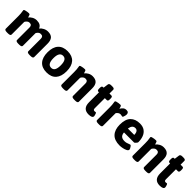

<svg xmlns="http://www.w3.org/2000/svg" viewBox="294 -1774 2990 2990"><g transform="rotate(45 1789.0 -278.5)"><path d="M679.2 -320.8V-25.9Q679.2 1.5 626.5 1.5H602.5Q550.8 1.5 550.8 -25.9V-301.3Q550.8 -327.6 538.8 -341.3Q526.9 -355 499 -355Q474.6 -355 457.8 -340.1Q440.9 -325.2 430.7 -305.7V-25.9Q430.7 1.5 378.4 1.5H354Q302.2 1.5 302.2 -25.9V-301.3Q302.2 -327.6 290.3 -341.3Q278.3 -355 251 -355Q227.5 -355 209.7 -339.4Q191.9 -323.7 182.6 -304.7V-25.9Q182.6 1.5 129.9 1.5H106Q54.2 1.5 54.2 -25.9V-301.3Q54.2 -363.8 45.9 -405.3Q43.5 -418.5 43.5 -423.8Q43.5 -433.6 61.8 -439.7Q80.1 -445.8 103.3 -448.7Q126.5 -451.7 140.6 -451.7Q155.8 -451.7 161.9 -440.4Q168 -429.2 172.9 -407.7L175.8 -395Q196.3 -422.9 230.5 -441.9Q264.6 -460.9 304.2 -460.9Q349.1 -460.9 377.2 -444.8Q405.3 -428.7 418.5 -395Q440.4 -422.9 476.1 -441.9Q511.7 -460.9 552.2 -460.9Q617.2 -460.9 648.2 -426.8Q679.2 -392.6 679.2 -320.8Z M772.9 -227.5Q772.9 -340.8 826.9 -400.9Q880.9 -460.9 983.9 -460.9Q1086.9 -460.9 1140.4 -401.1Q1193.8 -341.3 1193.8 -227.5Q1193.8 -113.8 1140.4 -53.2Q1086.9 7.3 983.9 7.3Q880.9 7.3 826.9 -53.2Q772.9 -113.8 772.9 -227.5ZM1063.5 -227.5Q1063.5 -293.5 1044.2 -326.7Q1024.9 -359.9 983.9 -359.9Q902.8 -359.9 902.8 -227.5Q902.8 -161.6 922.6 -128.2Q942.4 -94.7 983.9 -94.7Q1024.9 -94.7 1044.2 -127.9Q1063.5 -161.1 1063.5 -227.5Z M1284.7 -25.9V-301.3Q1284.7 -363.8 1276.4 -405.3Q1273.9 -418.5 1273.9 -423.8Q1273.9 -433.6 1292.2 -439.7Q1310.5 -445.8 1333.7 -448.7Q1356.9 -451.7 1371.1 -451.7Q1386.2 -451.7 1392.3 -440.4Q1398.4 -429.2 1403.3 -407.7L1406.2 -395Q1426.8 -422.4 1461.2 -441.7Q1495.6 -460.9 1535.2 -460.9Q1600.6 -460.9 1631.8 -426.8Q1663.1 -392.6 1663.1 -320.8V-25.9Q1663.1 1.5 1610.4 1.5H1586.4Q1534.7 1.5 1534.7 -25.9V-301.3Q1534.7 -327.6 1522.2 -341.3Q1509.8 -355 1481.9 -355Q1458.5 -355 1440.4 -339.4Q1422.4 -323.7 1413.1 -304.7V-25.9Q1413.1 1.5 1360.4 1.5H1336.4Q1284.7 1.5 1284.7 -25.9Z M1780.8 -133.8V-352.5H1767.1Q1753.4 -352.5 1747.3 -362.8Q1741.2 -373 1741.2 -396V-410.6Q1741.2 -433.6 1747.3 -443.8Q1753.4 -454.1 1767.1 -454.1H1780.8L1792 -536.6Q1795.9 -564 1838.9 -564H1866.2Q1888.7 -564 1899.2 -557.1Q1909.7 -550.3 1909.7 -536.6V-454.1H1952.1Q1965.8 -454.1 1971.9 -443.8Q1978 -433.6 1978 -410.6V-396Q1978 -373 1971.9 -362.8Q1965.8 -352.5 1952.1 -352.5H1909.7V-132.3Q1909.7 -112.3 1916.7 -103.5Q1923.8 -94.7 1940.4 -94.7Q1945.3 -94.7 1953.6 -96.4Q1961.9 -98.1 1963.9 -98.1Q1971.7 -98.1 1977.8 -85.2Q1983.9 -72.3 1987.5 -56.6Q1991.2 -41 1991.2 -35.6Q1991.2 7.3 1907.7 7.3Q1845.7 7.3 1813.2 -27.6Q1780.8 -62.5 1780.8 -133.8Z M2065.4 -25.9V-301.3Q2065.4 -363.8 2057.1 -405.3Q2054.7 -418.5 2054.7 -423.8Q2054.7 -433.6 2073 -439.7Q2091.3 -445.8 2114.5 -448.7Q2137.7 -451.7 2151.9 -451.7Q2167 -451.7 2173.1 -440.4Q2179.2 -429.2 2184.1 -407.7L2187 -395Q2203.6 -425.3 2225.3 -443.1Q2247.1 -460.9 2281.2 -460.9Q2309.6 -460.9 2320.3 -446.5Q2331.1 -432.1 2331.1 -414.1Q2331.1 -404.3 2327.6 -386.5Q2324.2 -368.7 2317.9 -355Q2311.5 -341.3 2303.7 -341.3Q2298.3 -341.3 2287.6 -344.2Q2272.9 -348.1 2262.7 -348.1Q2238.8 -348.1 2220.9 -334.7Q2203.1 -321.3 2193.8 -304.7V-25.9Q2193.8 1.5 2141.1 1.5H2117.2Q2065.4 1.5 2065.4 -25.9Z M2365.2 -224.1Q2365.2 -346.7 2421.4 -403.8Q2477.5 -460.9 2576.2 -460.9Q2641.6 -460.9 2683.3 -431.2Q2725.1 -401.4 2744.4 -351.1Q2763.7 -300.8 2763.7 -237.3Q2763.7 -230 2755.1 -217.8Q2746.6 -205.6 2735.8 -195.8Q2725.1 -186 2719.2 -186H2498Q2502.4 -136.2 2527.6 -115.5Q2552.7 -94.7 2597.7 -94.7Q2622.1 -94.7 2641.8 -100.3Q2661.6 -106 2684.1 -115.2Q2697.8 -121.6 2702.6 -121.6Q2711.4 -121.6 2721.9 -109.1Q2732.4 -96.7 2740 -80.6Q2747.6 -64.5 2747.6 -55.7Q2747.6 -35.6 2720.5 -21.5Q2693.4 -7.3 2656.5 0Q2619.6 7.3 2591.8 7.3Q2477.5 7.3 2421.4 -54Q2365.2 -115.2 2365.2 -224.1ZM2638.7 -271.5Q2638.7 -311.5 2623 -335.7Q2607.4 -359.9 2576.2 -359.9Q2511.7 -359.9 2498 -271.5Z M2851.1 -25.9V-301.3Q2851.1 -363.8 2842.8 -405.3Q2840.3 -418.5 2840.3 -423.8Q2840.3 -433.6 2858.6 -439.7Q2877 -445.8 2900.1 -448.7Q2923.3 -451.7 2937.5 -451.7Q2952.6 -451.7 2958.7 -440.4Q2964.8 -429.2 2969.7 -407.7L2972.7 -395Q2993.2 -422.4 3027.6 -441.7Q3062 -460.9 3101.6 -460.9Q3167 -460.9 3198.2 -426.8Q3229.5 -392.6 3229.5 -320.8V-25.9Q3229.5 1.5 3176.8 1.5H3152.8Q3101.1 1.5 3101.1 -25.9V-301.3Q3101.1 -327.6 3088.6 -341.3Q3076.2 -355 3048.3 -355Q3024.9 -355 3006.8 -339.4Q2988.8 -323.7 2979.5 -304.7V-25.9Q2979.5 1.5 2926.8 1.5H2902.8Q2851.1 1.5 2851.1 -25.9Z M3347.2 -133.8V-352.5H3333.5Q3319.8 -352.5 3313.7 -362.8Q3307.6 -373 3307.6 -396V-410.6Q3307.6 -433.6 3313.7 -443.8Q3319.8 -454.1 3333.5 -454.1H3347.2L3358.4 -536.6Q3362.3 -564 3405.3 -564H3432.6Q3455.1 -564 3465.6 -557.1Q3476.1 -550.3 3476.1 -536.6V-454.1H3518.6Q3532.2 -454.1 3538.3 -443.8Q3544.4 -433.6 3544.4 -410.6V-396Q3544.4 -373 3538.3 -362.8Q3532.2 -352.5 3518.6 -352.5H3476.1V-132.3Q3476.1 -112.3 3483.2 -103.5Q3490.2 -94.7 3506.8 -94.7Q3511.7 -94.7 3520 -96.4Q3528.3 -98.1 3530.3 -98.1Q3538.1 -98.1 3544.2 -85.2Q3550.3 -72.3 3554 -56.6Q3557.6 -41 3557.6 -35.6Q3557.6 7.3 3474.1 7.3Q3412.1 7.3 3379.6 -27.6Q3347.2 -62.5 3347.2 -133.8Z"/></g></svg>

Font: Jaldi
Style: Bold
Weight: 400
Designer: Pablo Cosgaya and Nicolas Silva
Foundry: Omnibus-Type
Version: Version 1.007